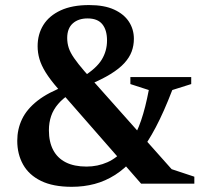

<svg xmlns="http://www.w3.org/2000/svg" viewBox="-20 -708 782 740"><path d="M323 -381.5 252.5 -348Q222.5 -329 204 -307.2Q185.5 -285.5 177 -260.5Q168.5 -235.5 168.5 -206Q168.5 -161 185 -129.8Q201.5 -98.5 233.8 -82.2Q266 -66 313.5 -66Q356.5 -66 394.2 -82.8Q432 -99.5 464 -138L485.5 -162.5Q507 -195 523.8 -243.8Q540.5 -292.5 553.5 -361L482.5 -384V-411H717V-384L644 -361Q611.5 -276.5 580.5 -217.8Q549.5 -159 516 -116L496 -97.5Q461.5 -58 423.8 -34Q386 -10 344.5 1Q303 12 256.5 12Q184.5 12 138 -10.8Q91.5 -33.5 69 -73.8Q46.5 -114 46.5 -165.5Q46.5 -210 64.8 -248.5Q83 -287 124.2 -319.5Q165.5 -352 235.5 -378L300 -412.5Q351.5 -444.5 372 -478Q392.5 -511.5 392.5 -552Q392.5 -592.5 374.2 -614.8Q356 -637 317.5 -637Q282 -637 260.5 -617.8Q239 -598.5 239 -561.5Q239 -541.5 245 -523.2Q251 -505 265.8 -483.8Q280.5 -462.5 305.5 -433.5L641.5 -56L729 -27V0H524L203 -367Q173 -401.5 156 -429Q139 -456.5 132 -480.8Q125 -505 125 -530Q125 -576 147.2 -611.8Q169.5 -647.5 213.8 -668Q258 -688.5 323.5 -688.5Q382 -688.5 420 -671Q458 -653.5 477 -624.2Q496 -595 496 -558.5Q496 -532.5 487.5 -509.5Q479 -486.5 459.5 -465Q440 -443.5 406.5 -422.8Q373 -402 323 -381.5Z"/></svg>

Font: Newsreader 16pt 16pt SemiBold
Style: Regular
Weight: 600
Version: Version 1.003